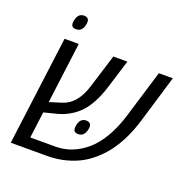

<svg xmlns="http://www.w3.org/2000/svg" viewBox="-137 -913 1017 1042"><g transform="rotate(20 371.0 -392.0)"><path d="M173.8 -784.2Q202.6 -784.2 202.6 -756.8Q202.6 -750 200.7 -741.7Q191.9 -699.7 156.2 -699.7Q128.9 -699.7 128.9 -726.1Q128.9 -732.9 130.9 -741.7Q139.6 -784.2 173.8 -784.2ZM270.5 -63Q366.7 -63 447.3 -130.9Q487.8 -165 521.5 -222.2Q555.2 -279.3 578.1 -355L661.6 -629.4H742.2L659.7 -355Q625.5 -241.2 567.4 -162.1Q544.9 -131.3 512 -100.6Q479 -69.8 440.9 -48.3Q402.8 -26.9 352.1 -13.4Q301.3 0 244.1 0H35.2L116.7 -629.9H198.7L153.3 -277.8L222.7 -299.3Q303.2 -323.7 337.9 -435.1L398.4 -629.9H479.5L428.2 -464.4Q394 -354 336.9 -298.8Q314.9 -277.3 283 -259.3Q251 -241.2 211.9 -231.9L144.5 -214.8L125 -63ZM379.4 -253.4Q408.2 -253.4 408.2 -226.1Q408.2 -219.2 406.2 -210.9Q397.5 -168.9 361.8 -168.9Q334.5 -168.9 334.5 -195.3Q334.5 -202.1 336.4 -210.9Q345.2 -253.4 379.4 -253.4Z"/></g></svg>

Font: Open Sans Hebrew
Style: Italic
Weight: 400
Italic angle: -12°
Foundry: Ascender Corporation, Yanek Iontef
Version: Version 2.001;PS 002.001;hotconv 1.0.70;makeotf.lib2.5.58329